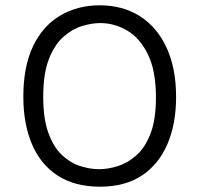

<svg xmlns="http://www.w3.org/2000/svg" viewBox="-20 -692 751 724"><path d="M357 12Q261 12 196.5 -30.5Q132 -73 100 -149.5Q68 -226 68 -327Q68 -441 104.5 -517.5Q141 -594 206.5 -633Q272 -672 356 -672Q443 -672 507.5 -631Q572 -590 608 -512.5Q644 -435 644 -326Q644 -225 611.5 -149Q579 -73 515.5 -30.5Q452 12 357 12ZM354 -54Q387 -54 424 -65.5Q461 -77 494 -106Q527 -135 547.5 -188Q568 -241 568 -325Q568 -425 538 -486.5Q508 -548 460 -576.5Q412 -605 358 -605Q327 -605 290 -594Q253 -583 219.5 -553.5Q186 -524 164.5 -469.5Q143 -415 143 -327Q143 -245 162 -192Q181 -139 212 -109Q243 -79 280.5 -66.5Q318 -54 354 -54Z"/></svg>

Font: Bricolage Grotesque 10pt Light
Style: Regular
Weight: 300
Designer: Mathieu Triay
Foundry: Atelier Triay
Version: Version 1.000; ttfautohint (v1.8.4.7-5d5b);gftools[0.9.32]